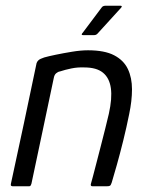

<svg xmlns="http://www.w3.org/2000/svg" viewBox="-20 -652 526 672"><path d="M25 0Q22 0 19.5 -1.5Q17 -3 18 -8Q41 -114 63.5 -219.5Q86 -325 108 -431Q110 -437 115 -441.5Q120 -446 135 -451Q149 -455 175.5 -460.5Q202 -466 232.5 -471Q263 -476 288 -476Q346 -476 379.5 -458.5Q413 -441 427.5 -410.5Q442 -380 442 -339.5Q442 -299 432 -252Q423 -207 411.5 -160.5Q400 -114 389 -75Q378 -36 371 -13Q368 -4 365 -2Q362 0 353 0H304Q296 0 298 -8Q300 -14 305 -33.5Q310 -53 317.5 -81.5Q325 -110 333 -141.5Q341 -173 348.5 -202.5Q356 -232 361 -254Q373 -308 368 -343.5Q363 -379 340.5 -397.5Q318 -416 275 -416Q252 -417 230 -412.5Q208 -408 190 -402Q183 -401 176.5 -395.5Q170 -390 168 -378Q149 -288 129.5 -195.5Q110 -103 90 -9Q89 -6 87.5 -3Q86 0 82 0ZM271 -529Q266 -529 266 -531.5Q266 -534 270 -538L336 -626Q340 -632 350 -632H402Q405 -632 406 -630Q407 -628 403 -624L321 -534Q318 -531 315 -530Q312 -529 308 -529Z"/></svg>

Font: Glory
Style: Italic
Weight: 400
Italic angle: -12°
Designer: Robert Leuschke
Foundry: Robert Leuschke
Version: Version 1.011